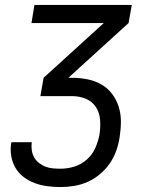

<svg xmlns="http://www.w3.org/2000/svg" viewBox="-20 -550 640 775"><path d="M224 205Q197 205 170.5 201.5Q144 198 120 189Q96 180 76 165Q56 150 43 128.5Q30 107 25.5 80.5Q21 54 25 28Q25 27 25.5 26Q26 25 26 24H108Q108 25 108 25.5Q108 26 108 26Q106 42 108.5 57.5Q111 73 118 85.5Q125 98 137 107.5Q149 117 163 122.5Q177 128 192.5 129.5Q208 131 224 131Q252 131 280 122.5Q308 114 330.5 94Q353 74 365 46.5Q377 19 382 -9Q386 -38 384 -66.5Q382 -95 367 -118Q352 -141 326 -151.5Q300 -162 271 -162H143L156 -236L399 -457H107L119 -530H512L499 -457L256 -236H271Q302 -236 332.5 -230Q363 -224 388.5 -209.5Q414 -195 432 -171.5Q450 -148 459 -119.5Q468 -91 468 -60Q468 -29 463 3Q459 30 449.5 57.5Q440 85 423.5 109Q407 133 384 152.5Q361 172 334 184Q307 196 279 200.5Q251 205 224 205Z"/></svg>

Font: Iosevka Curly Extended
Style: Italic
Weight: 400
Width: 7
Italic angle: -9°
Monospace: yes
Designer: Belleve Invis
Foundry: Belleve Invis
Version: Version 11.1.0; ttfautohint (v1.8.3)